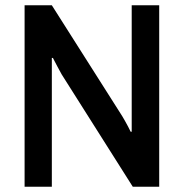

<svg xmlns="http://www.w3.org/2000/svg" viewBox="-20 -706 694 726"><path d="M73 0V-686H176L442 -267Q446 -260 452.5 -249Q459 -238 464.5 -227Q470 -216 474 -208H478Q478 -224 478 -239.5Q478 -255 478 -267V-686H582V0H482L213 -425Q207 -436 197 -454.5Q187 -473 180 -487H176Q176 -472 176 -455.5Q176 -439 176 -424V0Z"/></svg>

Font: Archivo SemiCondensed Medium
Style: Regular
Weight: 500
Width: 4
Designer: Hector Gatti
Foundry: Omnibus-Type
Version: Version 2.001